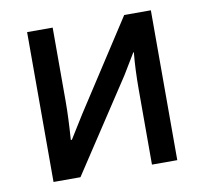

<svg xmlns="http://www.w3.org/2000/svg" viewBox="-65 -609 724 679"><g transform="rotate(-10 296.5 -269.0)"><path d="M74.2 0V-538.1H166V-273.4Q166 -215.8 160.2 -135.7H164.1L215.8 -218.8L422.9 -538.1H518.6V0H427.7V-266.6Q427.7 -343.8 433.6 -402.3H431.6L386.7 -328.1L170.9 0Z"/></g></svg>

Font: Gothic A1 Medium
Style: Regular
Weight: 500
Designer: HanYang I&C Co.,Ltd.
Foundry: HanYang I&C Co.,Ltd.
Version: Version 2.50